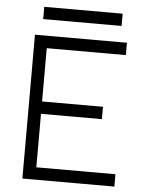

<svg xmlns="http://www.w3.org/2000/svg" viewBox="-57 -877 700 922"><g transform="rotate(5 293.0 -415.5)"><path d="M85.9 0V-693.4H529.3V-633.8H147.9V-377H441.4V-317.4H147.9V-59.6H529.3V0ZM118.7 -771.5V-830.6H496.6V-771.5Z"/></g></svg>

Font: Caskaydia Cove Light
Style: Regular
Weight: 300
Monospace: yes
Designer: Aaron Bell
Foundry: Saja Typeworks
Version: Version 4.300; ttfautohint (v1.8.3)